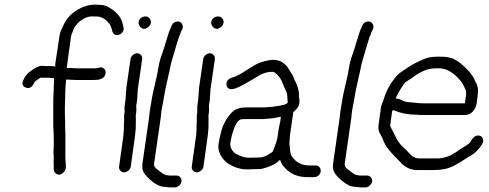

<svg xmlns="http://www.w3.org/2000/svg" viewBox="-20 -742 2139 840"><path d="M217 -399C217 -394 217 -386 216 -378C215 -370 215 -360 215 -347L213 -308V-269V-234V-202C213 -192 213 -182 214 -173L215 -146C215 -124 216 -109 215 -99C214 -89 214 -81 214 -75C214 -69 215 -64 215 -59C215 -45 214 -33 215 -23V-4C215 4 218 11 223 16C235 26 248 24 261 9C267 2 269 -8 268 -21C267 -34 266 -44 266 -50V-66V-94V-156L265 -182C265 -205 265 -224 264 -239C263 -254 264 -279 265 -315L266 -353C267 -371 268 -385 269 -394C271 -393 273 -393 275 -394L311 -392H390C414 -392 430 -397 437 -408C441 -414 443 -421 442 -428C441 -435 438 -440 432 -444C426 -448 420 -448 413 -446C406 -444 401 -443 398 -443H319L280 -445C278 -444 275 -444 272 -445L278 -491L291 -584C292 -588 293 -592 295 -596C297 -600 299 -607 303 -616C307 -625 314 -635 326 -646C347 -664 369 -672 391 -670H403C419 -670 434 -663 448 -650C452 -645 456 -640 460 -636C462 -633 464 -629 465 -626C466 -623 467 -619 469 -614C473 -592 485 -584 503 -591C510 -594 514 -598 518 -605C522 -612 522 -618 520 -624C516 -645 510 -662 498 -676C486 -690 476 -698 467 -703C451 -715 434 -721 414 -721C408 -721 404 -721 399 -722C372 -722 347 -715 324 -702C291 -684 268 -658 255 -626C252 -620 250 -614 247 -608C244 -602 241 -593 240 -584L231 -522C230 -514 228 -502 225 -485C222 -468 221 -457 222 -451C214 -452 207 -453 201 -453H181C175 -453 169 -454 163 -454C157 -454 149 -452 141 -448C133 -444 123 -438 110 -428C97 -418 87 -405 81 -389C75 -373 79 -363 95 -358C110 -353 122 -362 131 -383C131 -385 136 -388 145 -394L156 -402H194Z M574 -182C575 -218 574 -236 574 -237L576 -251C577 -256 577 -266 576 -279L580 -305L582 -338C582 -345 583 -352 584 -359L602 -483C603 -490 601 -496 597 -501C593 -506 587 -509 580 -509C573 -509 567 -506 561 -501C555 -496 552 -490 551 -483L533 -359L529 -305L525 -276V-249C523 -243 523 -236 523 -230V-212L522 -194V-178L520 -149L501 -13C500 -6 502 -1 506 4C510 9 516 12 523 12C530 12 536 9 542 4C548 -1 551 -6 552 -13L571 -149ZM596 -663C590 -658 587 -652 586 -645C585 -638 588 -631 593 -625C598 -619 604 -616 611 -616C618 -616 623 -619 629 -624C635 -629 639 -635 640 -642C641 -649 639 -656 634 -662C629 -668 623 -670 616 -670C609 -670 602 -668 596 -663Z M635 -254C634 -244 633 -235 632 -226L603 -25C602 -17 602 -9 604 0C608 16 622 33 646 52C665 67 682 75 697 75L724 78H745C752 78 757 75 763 70C769 65 773 59 774 52C775 45 773 39 769 34C765 29 759 26 752 26H731H721C717 26 712 24 707 24C702 24 689 16 669 0C657 -8 653 -16 654 -25L683 -226C684 -235 685 -245 686 -256L696 -309C698 -323 700 -334 702 -344C704 -354 707 -365 709 -376C711 -387 714 -399 717 -412C720 -425 723 -437 725 -449C727 -461 731 -475 736 -491C741 -507 746 -526 753 -549C760 -572 766 -590 772 -603L778 -615C781 -622 780 -628 778 -634C776 -640 771 -645 765 -647C759 -649 752 -648 745 -645C738 -642 734 -637 731 -630L726 -618C720 -606 715 -589 708 -566C701 -543 695 -522 688 -503C681 -484 676 -466 673 -446C670 -426 665 -402 658 -374C651 -346 647 -325 645 -314Z M892 -182C893 -218 892 -236 892 -237L894 -251C895 -256 895 -266 894 -279L898 -305L900 -338C900 -345 901 -352 902 -359L920 -483C921 -490 919 -496 915 -501C911 -506 905 -509 898 -509C891 -509 885 -506 879 -501C873 -496 870 -490 869 -483L851 -359L847 -305L843 -276V-249C841 -243 841 -236 841 -230V-212L840 -194V-178L838 -149L819 -13C818 -6 820 -1 824 4C828 9 834 12 841 12C848 12 854 9 860 4C866 -1 869 -6 870 -13L889 -149ZM914 -663C908 -658 905 -652 904 -645C903 -638 906 -631 911 -625C916 -619 922 -616 929 -616C936 -616 941 -619 947 -624C953 -629 957 -635 958 -642C959 -649 957 -656 952 -662C947 -668 941 -670 934 -670C927 -670 920 -668 914 -663Z M1200 -182 1195 -148C1193 -133 1189 -119 1184 -107C1179 -95 1176 -86 1175 -82C1174 -78 1165 -72 1151 -64C1137 -56 1125 -53 1114 -53L1067 -52C1051 -52 1033 -58 1012 -69C997 -79 989 -93 987 -110L989 -124L992 -139C993 -144 994 -149 996 -155C1007 -195 1020 -217 1035 -220C1038 -221 1048 -221 1064 -221H1129L1155 -223C1173 -224 1184 -226 1191 -228C1198 -230 1204 -230 1209 -231L1207 -216ZM1135 -272H1055C1028 -272 1007 -264 993 -249C971 -225 955 -197 947 -164C942 -144 939 -129 937 -117C935 -105 935 -94 937 -85C943 -60 958 -40 980 -25C1007 -9 1033 -1 1059 -1C1069 -1 1078 -1 1086 -2H1113C1123 -2 1138 -6 1159 -14C1180 -22 1195 -32 1205 -43C1206 -41 1208 -37 1211 -29C1214 -21 1222 -12 1234 0C1257 22 1288 33 1325 33H1352C1360 33 1367 31 1373 26C1379 21 1382 15 1383 8C1384 1 1382 -5 1378 -10C1374 -15 1369 -18 1362 -18H1334C1300 -18 1274 -32 1257 -58C1252 -65 1250 -74 1249 -86C1248 -98 1247 -107 1246 -114C1247 -132 1248 -145 1249 -153L1263 -251C1268 -255 1274 -261 1281 -270C1288 -279 1291 -289 1290 -300C1289 -311 1288 -318 1288 -322C1289 -341 1284 -363 1272 -386C1269 -391 1267 -396 1264 -404C1261 -412 1256 -421 1248 -432C1234 -458 1216 -473 1195 -478C1174 -483 1148 -479 1115 -467C1102 -462 1083 -451 1057 -434C1031 -417 1012 -407 1000 -404C988 -401 979 -396 975 -389C971 -382 970 -376 971 -369C972 -362 976 -357 982 -354C988 -351 997 -351 1009 -355C1021 -359 1038 -367 1060 -380C1082 -393 1096 -401 1101 -404C1106 -407 1113 -411 1121 -416C1138 -424 1155 -428 1173 -428C1179 -428 1187 -422 1196 -412C1205 -402 1211 -392 1215 -382C1219 -372 1222 -362 1228 -351C1234 -340 1237 -330 1237 -320C1237 -310 1238 -302 1239 -295C1238 -286 1216 -280 1173 -275Z M1469 -254C1468 -244 1467 -235 1466 -226L1437 -25C1436 -17 1436 -9 1438 0C1442 16 1456 33 1480 52C1499 67 1516 75 1531 75L1558 78H1579C1586 78 1591 75 1597 70C1603 65 1607 59 1608 52C1609 45 1607 39 1603 34C1599 29 1593 26 1586 26H1565H1555C1551 26 1546 24 1541 24C1536 24 1523 16 1503 0C1491 -8 1487 -16 1488 -25L1517 -226C1518 -235 1519 -245 1520 -256L1530 -309C1532 -323 1534 -334 1536 -344C1538 -354 1541 -365 1543 -376C1545 -387 1548 -399 1551 -412C1554 -425 1557 -437 1559 -449C1561 -461 1565 -475 1570 -491C1575 -507 1580 -526 1587 -549C1594 -572 1600 -590 1606 -603L1612 -615C1615 -622 1614 -628 1612 -634C1610 -640 1605 -645 1599 -647C1593 -649 1586 -648 1579 -645C1572 -642 1568 -637 1565 -630L1560 -618C1554 -606 1549 -589 1542 -566C1535 -543 1529 -522 1522 -503C1515 -484 1510 -466 1507 -446C1504 -426 1499 -402 1492 -374C1485 -346 1481 -325 1479 -314Z M1806 -240C1812 -239 1817 -239 1824 -239H2016C2030 -239 2041 -245 2050 -256C2059 -267 2065 -280 2066 -294L2070 -326C2073 -348 2071 -366 2062 -381C2059 -386 2057 -391 2055 -396C2046 -416 2026 -439 1996 -464C1989 -470 1980 -476 1967 -483C1954 -490 1934 -494 1909 -494H1890C1882 -494 1872 -493 1859 -491C1846 -489 1825 -480 1795 -465C1784 -459 1774 -454 1766 -448C1758 -442 1747 -435 1735 -427C1723 -419 1712 -407 1702 -393C1682 -368 1669 -340 1660 -312C1658 -306 1656 -299 1653 -292C1650 -285 1647 -277 1646 -267L1636 -194C1634 -178 1637 -164 1646 -151C1649 -147 1652 -140 1655 -132C1658 -124 1662 -117 1665 -110C1674 -93 1696 -68 1730 -34C1751 -10 1776 2 1807 2H1878C1913 2 1941 -4 1964 -16C1982 -25 1998 -35 2010 -43C2022 -51 2032 -57 2038 -60C2061 -74 2077 -91 2089 -111C2094 -119 2095 -126 2093 -133C2091 -140 2088 -144 2082 -147C2068 -153 2054 -147 2042 -128C2039 -120 2032 -113 2022 -107C2012 -101 2004 -96 1998 -92C1992 -88 1986 -84 1979 -79C1972 -74 1963 -69 1952 -63C1941 -57 1924 -52 1901 -49H1814C1797 -49 1783 -57 1770 -72C1766 -76 1763 -80 1759 -84C1755 -88 1751 -91 1746 -96L1733 -109C1730 -114 1725 -119 1721 -125C1717 -131 1713 -139 1708 -149C1703 -159 1699 -169 1694 -177C1689 -185 1687 -191 1687 -194L1696 -258L1704 -260C1705 -260 1705 -260 1705 -259C1734 -246 1768 -240 1806 -240ZM1711 -311C1718 -329 1729 -348 1743 -368C1747 -376 1754 -383 1764 -389C1774 -395 1781 -400 1785 -403C1821 -430 1854 -443 1883 -443H1902C1934 -443 1966 -424 1997 -386C2003 -379 2006 -373 2008 -368C2010 -363 2013 -358 2016 -351C2019 -344 2020 -336 2019 -326L2014 -290H1832C1821 -290 1811 -291 1801 -292C1791 -293 1780 -294 1768 -295C1756 -296 1746 -299 1737 -304C1728 -309 1720 -311 1711 -311Z"/></svg>

Font: AppleStorm
Style: Ita
Weight: 400
Foundry: Cannot Into Space Fonts
Version: Version 1.01